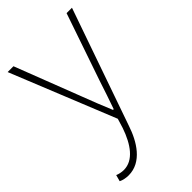

<svg xmlns="http://www.w3.org/2000/svg" viewBox="-232 -608 933 933"><g transform="rotate(-45 234.0 -141.5)"><path d="M74 244C165 244 218 156 245 74L455 -527H418L300 -183C285 -138 267 -82 250 -35H245C225 -82 203 -138 186 -183L53 -527H13L231 12L216 61C187 145 142 209 76 209C60 209 43 205 32 200L23 233C36 240 56 244 74 244Z"/></g></svg>

Font: Noto Sans JP Thin
Style: Regular
Weight: 100
Designer: Ryoko NISHIZUKA 西塚涼子 (kana, bopomofo & ideographs); Paul D. Hunt (Latin, Greek & Cyrillic); Sandoll Communications 산돌커뮤니
Foundry: Adobe
Version: Version 2.004;hotconv 1.0.118;makeotfexe 2.5.65603